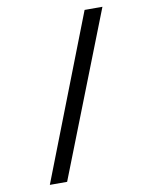

<svg xmlns="http://www.w3.org/2000/svg" viewBox="-95 -843 791 1020"><g transform="rotate(-10 300.0 -332.5)"><path d="M433.1 -773.9H529.3L183.1 109.4H89.8Z"/></g></svg>

Font: Oxygen Mono
Style: Regular
Weight: 400
Designer: Vernon Adams
Foundry: Vernon Adams
Version: Version 0.201; ttfautohint (v0.8) -r 50 -G 200 -x